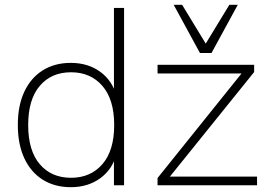

<svg xmlns="http://www.w3.org/2000/svg" viewBox="-20 -769 1135 797"><path d="M274 8Q207 8 157.5 -23Q108 -54 81 -112Q54 -170 54 -250Q54 -331 81 -388.5Q108 -446 157.5 -477Q207 -508 274 -508Q345 -508 396 -471Q447 -434 464 -369H453V-736H495V0H453V-131H464Q447 -66 396 -29Q345 8 274 8ZM275 -31Q356 -31 405 -87.5Q454 -144 454 -250Q454 -356 405 -412.5Q356 -469 275 -469Q193 -469 145 -412.5Q97 -356 97 -250Q97 -144 145 -87.5Q193 -31 275 -31ZM634 0V-30L993 -477L994 -464H634V-500H1035V-470L674 -22L673 -36H1047V0ZM810 -549 701 -749H736L834 -588L932 -749H967L858 -549Z"/></svg>

Font: Mulish ExtraLight
Style: Regular
Weight: 200
Designer: Vernon Adams
Foundry: Vernon Adams
Version: Version 3.603